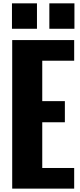

<svg xmlns="http://www.w3.org/2000/svg" viewBox="-20 -1116 474 1136"><path d="M52.2 0V-878.9H418.9V-756.8H230V-517.6H363.8V-392.6H230V-122.1H418.9V0ZM50.8 -945.8V-1096.2H198.7V-945.8ZM272 -945.8V-1096.2H420.4V-945.8Z"/></svg>

Font: Oswald-Bold
Style: Bold
Weight: 700
Designer: vernon adams
Foundry: vernon adams
Version: Version 2.002; ttfautohint (v0.92.18-e454-dirty) -l 8 -r 50 